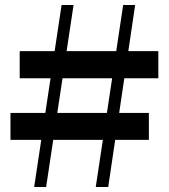

<svg xmlns="http://www.w3.org/2000/svg" viewBox="-20 -750 676 770"><path d="M117 0 227 -730H275L165 0ZM22 -297H577V-189H22ZM615 -436H59V-545H615ZM364 0 474 -730H522L414 0Z"/></svg>

Font: Noto Serif TC ExtraLight Black
Style: Regular
Weight: 900
Version: Version 2.003-H1;hotconv 1.1.1;makeotfexe 2.6.0